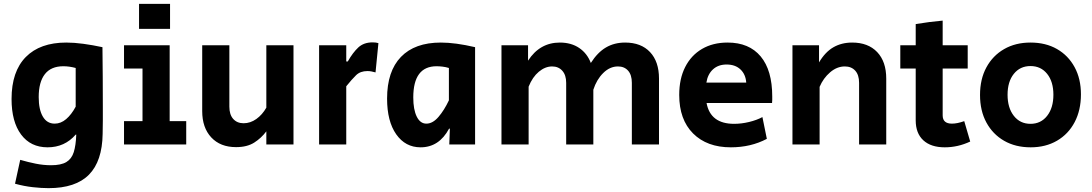

<svg xmlns="http://www.w3.org/2000/svg" viewBox="-20 -750 5673 997"><path d="M232 227Q196 227 150.5 222Q105 217 58 204L85 80Q126 92 166 100Q206 108 245 108Q297 108 324.5 91.5Q352 75 363 40Q374 5 376 -51H373Q316 15 227 15Q139 15 89.5 -51.5Q40 -118 40 -236Q40 -379 114 -454Q188 -529 324 -529Q365 -529 413 -522.5Q461 -516 512 -505Q513 -428 513.5 -350Q514 -272 514 -195Q514 -160 514 -125Q514 -90 513 -55Q511 87 442 157Q373 227 232 227ZM264 -108Q296 -108 323.5 -131.5Q351 -155 373 -196V-397Q340 -406 309 -406Q245 -406 213 -365Q181 -324 181 -246Q181 -181 202.5 -144.5Q224 -108 264 -108Z M702 -600V-730H863V-600ZM624 0V-121H720V-394H624V-515H861V-121H947V0Z M1206 14Q1124 14 1077 -36.5Q1030 -87 1030 -173V-515H1171V-196Q1171 -155 1191 -132.5Q1211 -110 1245 -110Q1280 -110 1311 -132Q1342 -154 1363 -191V-515H1504V0H1363V-68Q1337 -33 1300 -9.5Q1263 14 1206 14Z M1637 0V-515H1778V-431H1786Q1812 -477 1840.5 -503.5Q1869 -530 1915 -530Q1933 -530 1945 -526L1930 -374Q1919 -377 1909 -379Q1899 -381 1888 -381Q1851 -381 1829 -359.5Q1807 -338 1778 -302V0Z M2164 15Q2085 15 2037.5 -52.5Q1990 -120 1990 -238Q1990 -380 2062 -454.5Q2134 -529 2269 -529Q2345 -529 2447 -505V0H2313L2316 -82H2312Q2260 15 2164 15ZM2194 -108Q2227 -108 2257 -143Q2287 -178 2311 -229V-397Q2295 -402 2278 -404Q2261 -406 2247 -406Q2126 -406 2126 -244Q2126 -181 2144 -144.5Q2162 -108 2194 -108Z M2584 0V-515H2722V-435Q2783 -529 2887 -529Q2946 -529 2987.5 -501Q3029 -473 3048 -423Q3083 -478 3126.5 -503.5Q3170 -529 3226 -529Q3309 -529 3355.5 -479.5Q3402 -430 3402 -342V0H3261V-320Q3261 -361 3241.5 -383Q3222 -405 3189 -405Q3147 -405 3112.5 -371Q3078 -337 3061 -284V0H2920V-320Q2920 -360 2900 -382.5Q2880 -405 2847 -405Q2811 -405 2778 -377.5Q2745 -350 2725 -300V0Z M3775 15Q3651 15 3579 -57Q3507 -129 3507 -257Q3507 -341 3538 -402Q3569 -463 3625.5 -496Q3682 -529 3758 -529Q3870 -529 3930 -457Q3990 -385 3990 -249Q3990 -240 3990 -231.5Q3990 -223 3989 -215H3649Q3669 -107 3792 -107Q3830 -107 3869.5 -116.5Q3909 -126 3939 -142L3962 -29Q3879 15 3775 15ZM3648 -321H3855Q3852 -364 3825 -389.5Q3798 -415 3753 -415Q3710 -415 3682.5 -390Q3655 -365 3648 -321Z M4095 0V-515H4233V-426Q4265 -480 4307.5 -504.5Q4350 -529 4405 -529Q4488 -529 4535 -479.5Q4582 -430 4582 -342V0H4441V-320Q4441 -361 4421 -383Q4401 -405 4367 -405Q4326 -405 4290.5 -374.5Q4255 -344 4236 -299V0Z M4886 15Q4814 15 4774.5 -21.5Q4735 -58 4735 -125V-394H4655V-515H4735V-625Q4807 -637 4875 -643V-515H5005V-394H4875V-151Q4875 -108 4923 -108Q4951 -108 4987 -121L5018 -15Q4954 15 4886 15Z M5332 15Q5253 15 5194 -19Q5135 -53 5102 -114Q5069 -175 5069 -257Q5069 -339 5102 -400Q5135 -461 5194 -495Q5253 -529 5331 -529Q5410 -529 5468.5 -495.5Q5527 -462 5560 -401.5Q5593 -341 5593 -260Q5593 -178 5560.5 -116Q5528 -54 5469 -19.5Q5410 15 5332 15ZM5331 -107Q5385 -107 5417.5 -148.5Q5450 -190 5450 -258Q5450 -326 5417.5 -366.5Q5385 -407 5331 -407Q5277 -407 5244.5 -366.5Q5212 -326 5212 -258Q5212 -190 5244.5 -148.5Q5277 -107 5331 -107Z"/></svg>

Font: Secular One
Style: Regular
Weight: 400
Designer: Michal Sahar
Foundry: Hagilda
Version: Version 1.002; ttfautohint (v1.8.4.7-5d5b);gftools[0.9.29]